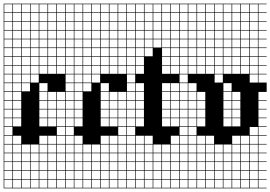

<svg xmlns="http://www.w3.org/2000/svg" viewBox="-20 -785 1469 1043"><path d="M0 238.1V-765.1H333.3V-761.9H288.9V-717.5H333.3V-714.3H288.9V-669.8H333.3V-666.7H288.9V-622.2H333.3V-619H288.9V-574.6H333.3V-571.4H288.9V-527H333.3V-523.8H288.9V-479.4H333.3V-476.2H288.9V-431.7H333.3V-428.6H288.9V-384.1H333.3V-285.7H288.9V-241.3H333.3V-238.1H288.9V-193.7H333.3V-190.5H288.9V-146H333.3V-142.9H288.9V-98.4H333.3V-95.2H288.9V-50.8H333.3V-47.6H288.9V-3.2H333.3V0H288.9V44.4H333.3V47.6H288.9V92.1H333.3V95.2H288.9V139.7H333.3V142.9H288.9V187.3H333.3V190.5H288.9V234.9H333.3V238.1ZM241.3 -717.5H285.7V-761.9H241.3ZM193.7 -717.5H238.1V-761.9H193.7ZM146 -717.5H190.5V-761.9H146ZM98.4 -717.5H142.9V-761.9H98.4ZM50.8 -717.5H95.2V-761.9H50.8ZM3.2 -717.5H47.6V-761.9H3.2ZM241.3 -669.8H285.7V-714.3H241.3ZM193.7 -669.8H238.1V-714.3H193.7ZM146 -669.8H190.5V-714.3H146ZM98.4 -669.8H142.9V-714.3H98.4ZM50.8 -669.8H95.2V-714.3H50.8ZM3.2 -669.8H47.6V-714.3H3.2ZM98.4 -622.2H142.9V-666.7H98.4ZM3.2 -622.2H47.6V-666.7H3.2ZM241.3 -622.2H285.7V-666.7H241.3ZM146 -622.2H190.5V-666.7H146ZM193.7 -622.2H238.1V-666.7H193.7ZM50.8 -622.2H95.2V-666.7H50.8ZM3.2 -574.6H47.6V-619H3.2ZM241.3 -574.6H285.7V-619H241.3ZM193.7 -574.6H238.1V-619H193.7ZM146 -574.6H190.5V-619H146ZM98.4 -574.6H142.9V-619H98.4ZM50.8 -574.6H95.2V-619H50.8ZM50.8 -527H95.2V-571.4H50.8ZM3.2 -527H47.6V-571.4H3.2ZM241.3 -527H285.7V-571.4H241.3ZM193.7 -527H238.1V-571.4H193.7ZM98.4 -527H142.9V-571.4H98.4ZM146 -527H190.5V-571.4H146ZM3.2 -479.4H47.6V-523.8H3.2ZM193.7 -479.4H238.1V-523.8H193.7ZM241.3 -479.4H285.7V-523.8H241.3ZM98.4 -479.4H142.9V-523.8H98.4ZM50.8 -479.4H95.2V-523.8H50.8ZM146 -479.4H190.5V-523.8H146ZM3.2 -431.7H47.6V-476.2H3.2ZM193.7 -431.7H238.1V-476.2H193.7ZM241.3 -431.7H285.7V-476.2H241.3ZM98.4 -431.7H142.9V-476.2H98.4ZM50.8 -431.7H95.2V-476.2H50.8ZM146 -431.7H190.5V-476.2H146ZM3.2 -384.1H47.6V-428.6H3.2ZM146 -384.1H190.5V-428.6H146ZM98.4 -384.1H142.9V-428.6H98.4ZM50.8 -384.1H95.2V-428.6H50.8ZM241.3 -384.1H285.7V-428.6H241.3ZM193.7 -384.1H238.1V-428.6H193.7ZM146 -336.5H190.5V-381H146ZM98.4 -336.5H142.9V-381H98.4ZM50.8 -336.5H95.2V-381H50.8ZM3.2 -336.5H47.6V-381H3.2ZM98.4 -288.9H142.9V-333.3H98.4ZM50.8 -288.9H95.2V-333.3H50.8ZM193.7 -288.9H238.1V-333.3H193.7ZM3.2 -288.9H47.6V-333.3H3.2ZM241.3 -241.3H285.7V-285.7H241.3ZM50.8 -241.3H95.2V-285.7H50.8ZM193.7 -241.3H238.1V-285.7H193.7ZM3.2 -241.3H47.6V-285.7H3.2ZM241.3 -193.7H285.7V-238.1H241.3ZM3.2 -193.7H47.6V-238.1H3.2ZM50.8 -193.7H95.2V-238.1H50.8ZM193.7 -193.7H238.1V-238.1H193.7ZM241.3 -146H285.7V-190.5H241.3ZM3.2 -146H47.6V-190.5H3.2ZM50.8 -146H95.2V-190.5H50.8ZM193.7 -146H238.1V-190.5H193.7ZM241.3 -98.4H285.7V-142.9H241.3ZM3.2 -98.4H47.6V-142.9H3.2ZM50.8 -98.4H95.2V-142.9H50.8ZM193.7 -98.4H238.1V-142.9H193.7ZM47.6 -95.2H3.2V-50.8H47.6ZM193.7 -3.2H238.1V-47.6H193.7ZM50.8 -3.2H95.2V-47.6H50.8ZM241.3 -3.2H285.7V-47.6H241.3ZM3.2 -3.2H47.6V-47.6H3.2ZM146 44.4H190.5V0H146ZM193.7 44.4H238.1V0H193.7ZM50.8 44.4H95.2V0H50.8ZM3.2 44.4H47.6V0H3.2ZM241.3 44.4H285.7V0H241.3ZM98.4 44.4H142.9V0H98.4ZM193.7 92.1H238.1V47.6H193.7ZM146 92.1H190.5V47.6H146ZM241.3 92.1H285.7V47.6H241.3ZM3.2 92.1H47.6V47.6H3.2ZM98.4 92.1H142.9V47.6H98.4ZM50.8 92.1H95.2V47.6H50.8ZM146 139.7H190.5V95.2H146ZM3.2 139.7H47.6V95.2H3.2ZM241.3 139.7H285.7V95.2H241.3ZM193.7 139.7H238.1V95.2H193.7ZM98.4 139.7H142.9V95.2H98.4ZM50.8 139.7H95.2V95.2H50.8ZM3.2 187.3H47.6V142.9H3.2ZM146 187.3H190.5V142.9H146ZM98.4 187.3H142.9V142.9H98.4ZM193.7 187.3H238.1V142.9H193.7ZM50.8 187.3H95.2V142.9H50.8ZM241.3 187.3H285.7V142.9H241.3ZM146 234.9H190.5V190.5H146ZM241.3 234.9H285.7V190.5H241.3ZM98.4 234.9H142.9V190.5H98.4ZM193.7 234.9H238.1V190.5H193.7ZM50.8 234.9H95.2V190.5H50.8ZM3.2 234.9H47.6V190.5H3.2Z M333.3 238.1V-765.1H666.7V-761.9H622.2V-717.5H666.7V-714.3H622.2V-669.8H666.7V-666.7H622.2V-622.2H666.7V-619H622.2V-574.6H666.7V-571.4H622.2V-527H666.7V-523.8H622.2V-479.4H666.7V-476.2H622.2V-431.7H666.7V-428.6H622.2V-384.1H666.7V-285.7H622.2V-241.3H666.7V-238.1H622.2V-193.7H666.7V-190.5H622.2V-146H666.7V-142.9H622.2V-98.4H666.7V-95.2H622.2V-50.8H666.7V-47.6H622.2V-3.2H666.7V0H622.2V44.4H666.7V47.6H622.2V92.1H666.7V95.2H622.2V139.7H666.7V142.9H622.2V187.3H666.7V190.5H622.2V234.9H666.7V238.1ZM574.6 -717.5H619V-761.9H574.6ZM527 -717.5H571.4V-761.9H527ZM479.4 -717.5H523.8V-761.9H479.4ZM431.7 -717.5H476.2V-761.9H431.7ZM384.1 -717.5H428.6V-761.9H384.1ZM336.5 -717.5H381V-761.9H336.5ZM574.6 -669.8H619V-714.3H574.6ZM527 -669.8H571.4V-714.3H527ZM479.4 -669.8H523.8V-714.3H479.4ZM431.7 -669.8H476.2V-714.3H431.7ZM384.1 -669.8H428.6V-714.3H384.1ZM336.5 -669.8H381V-714.3H336.5ZM431.7 -622.2H476.2V-666.7H431.7ZM336.5 -622.2H381V-666.7H336.5ZM574.6 -622.2H619V-666.7H574.6ZM479.4 -622.2H523.8V-666.7H479.4ZM527 -622.2H571.4V-666.7H527ZM384.1 -622.2H428.6V-666.7H384.1ZM336.5 -574.6H381V-619H336.5ZM574.6 -574.6H619V-619H574.6ZM527 -574.6H571.4V-619H527ZM479.4 -574.6H523.8V-619H479.4ZM431.7 -574.6H476.2V-619H431.7ZM384.1 -574.6H428.6V-619H384.1ZM384.1 -527H428.6V-571.4H384.1ZM336.5 -527H381V-571.4H336.5ZM574.6 -527H619V-571.4H574.6ZM527 -527H571.4V-571.4H527ZM431.7 -527H476.2V-571.4H431.7ZM479.4 -527H523.8V-571.4H479.4ZM336.5 -479.4H381V-523.8H336.5ZM527 -479.4H571.4V-523.8H527ZM574.6 -479.4H619V-523.8H574.6ZM431.7 -479.4H476.2V-523.8H431.7ZM384.1 -479.4H428.6V-523.8H384.1ZM479.4 -479.4H523.8V-523.8H479.4ZM336.5 -431.7H381V-476.2H336.5ZM527 -431.7H571.4V-476.2H527ZM574.6 -431.7H619V-476.2H574.6ZM431.7 -431.7H476.2V-476.2H431.7ZM384.1 -431.7H428.6V-476.2H384.1ZM479.4 -431.7H523.8V-476.2H479.4ZM336.5 -384.1H381V-428.6H336.5ZM479.4 -384.1H523.8V-428.6H479.4ZM431.7 -384.1H476.2V-428.6H431.7ZM384.1 -384.1H428.6V-428.6H384.1ZM574.6 -384.1H619V-428.6H574.6ZM527 -384.1H571.4V-428.6H527ZM479.4 -336.5H523.8V-381H479.4ZM431.7 -336.5H476.2V-381H431.7ZM384.1 -336.5H428.6V-381H384.1ZM336.5 -336.5H381V-381H336.5ZM431.7 -288.9H476.2V-333.3H431.7ZM384.1 -288.9H428.6V-333.3H384.1ZM527 -288.9H571.4V-333.3H527ZM336.5 -288.9H381V-333.3H336.5ZM574.6 -241.3H619V-285.7H574.6ZM384.1 -241.3H428.6V-285.7H384.1ZM527 -241.3H571.4V-285.7H527ZM336.5 -241.3H381V-285.7H336.5ZM574.6 -193.7H619V-238.1H574.6ZM336.5 -193.7H381V-238.1H336.5ZM384.1 -193.7H428.6V-238.1H384.1ZM527 -193.7H571.4V-238.1H527ZM574.6 -146H619V-190.5H574.6ZM336.5 -146H381V-190.5H336.5ZM384.1 -146H428.6V-190.5H384.1ZM527 -146H571.4V-190.5H527ZM574.6 -98.4H619V-142.9H574.6ZM336.5 -98.4H381V-142.9H336.5ZM384.1 -98.4H428.6V-142.9H384.1ZM527 -98.4H571.4V-142.9H527ZM381 -95.2H336.5V-50.8H381ZM527 -3.2H571.4V-47.6H527ZM384.1 -3.2H428.6V-47.6H384.1ZM574.6 -3.2H619V-47.6H574.6ZM336.5 -3.2H381V-47.6H336.5ZM479.4 44.4H523.8V0H479.4ZM527 44.4H571.4V0H527ZM384.1 44.4H428.6V0H384.1ZM336.5 44.4H381V0H336.5ZM574.6 44.4H619V0H574.6ZM431.7 44.4H476.2V0H431.7ZM527 92.1H571.4V47.6H527ZM479.4 92.1H523.8V47.6H479.4ZM574.6 92.1H619V47.6H574.6ZM336.5 92.1H381V47.6H336.5ZM431.7 92.1H476.2V47.6H431.7ZM384.1 92.1H428.6V47.6H384.1ZM479.4 139.7H523.8V95.2H479.4ZM336.5 139.7H381V95.2H336.5ZM574.6 139.7H619V95.2H574.6ZM527 139.7H571.4V95.2H527ZM431.7 139.7H476.2V95.2H431.7ZM384.1 139.7H428.6V95.2H384.1ZM336.5 187.3H381V142.9H336.5ZM479.4 187.3H523.8V142.9H479.4ZM431.7 187.3H476.2V142.9H431.7ZM527 187.3H571.4V142.9H527ZM384.1 187.3H428.6V142.9H384.1ZM574.6 187.3H619V142.9H574.6ZM479.4 234.9H523.8V190.5H479.4ZM574.6 234.9H619V190.5H574.6ZM431.7 234.9H476.2V190.5H431.7ZM527 234.9H571.4V190.5H527ZM384.1 234.9H428.6V190.5H384.1ZM336.5 234.9H381V190.5H336.5Z M666.7 238.1V-765.1H952.4V-761.9H907.9V-717.5H952.4V-714.3H907.9V-669.8H952.4V-666.7H907.9V-622.2H952.4V-619H907.9V-574.6H952.4V-571.4H907.9V-527H952.4V-523.8H907.9V-479.4H952.4V-476.2H907.9V-431.7H952.4V-428.6H907.9V-384.1H952.4V-333.3H907.9V-288.9H952.4V-285.7H907.9V-241.3H952.4V-238.1H907.9V-193.7H952.4V-190.5H907.9V-146H952.4V-142.9H907.9V-98.4H952.4V-47.6H907.9V-3.2H952.4V0H907.9V44.4H952.4V47.6H907.9V92.1H952.4V95.2H907.9V139.7H952.4V142.9H907.9V187.3H952.4V190.5H907.9V234.9H952.4V238.1ZM717.5 -717.5H761.9V-761.9H717.5ZM812.7 -717.5H857.1V-761.9H812.7ZM765.1 -717.5H809.5V-761.9H765.1ZM860.3 -717.5H904.8V-761.9H860.3ZM669.8 -717.5H714.3V-761.9H669.8ZM717.5 -669.8H761.9V-714.3H717.5ZM812.7 -669.8H857.1V-714.3H812.7ZM765.1 -669.8H809.5V-714.3H765.1ZM669.8 -669.8H714.3V-714.3H669.8ZM860.3 -669.8H904.8V-714.3H860.3ZM812.7 -622.2H857.1V-666.7H812.7ZM765.1 -622.2H809.5V-666.7H765.1ZM860.3 -622.2H904.8V-666.7H860.3ZM669.8 -622.2H714.3V-666.7H669.8ZM717.5 -622.2H761.9V-666.7H717.5ZM812.7 -574.6H857.1V-619H812.7ZM860.3 -574.6H904.8V-619H860.3ZM765.1 -574.6H809.5V-619H765.1ZM669.8 -574.6H714.3V-619H669.8ZM717.5 -574.6H761.9V-619H717.5ZM860.3 -527H904.8V-571.4H860.3ZM812.7 -527H857.1V-571.4H812.7ZM765.1 -527H809.5V-571.4H765.1ZM669.8 -527H714.3V-571.4H669.8ZM717.5 -527H761.9V-571.4H717.5ZM860.3 -479.4H904.8V-523.8H860.3ZM717.5 -479.4H761.9V-523.8H717.5ZM669.8 -479.4H714.3V-523.8H669.8ZM765.1 -479.4H809.5V-523.8H765.1ZM717.5 -431.7H761.9V-476.2H717.5ZM860.3 -431.7H904.8V-476.2H860.3ZM669.8 -431.7H714.3V-476.2H669.8ZM717.5 -384.1H761.9V-428.6H717.5ZM860.3 -384.1H904.8V-428.6H860.3ZM669.8 -384.1H714.3V-428.6H669.8ZM669.8 -336.5H714.3V-381H669.8ZM717.5 -288.9H761.9V-333.3H717.5ZM860.3 -288.9H904.8V-333.3H860.3ZM669.8 -288.9H714.3V-333.3H669.8ZM669.8 -241.3H714.3V-285.7H669.8ZM717.5 -241.3H761.9V-285.7H717.5ZM860.3 -241.3H904.8V-285.7H860.3ZM717.5 -193.7H761.9V-238.1H717.5ZM860.3 -193.7H904.8V-238.1H860.3ZM669.8 -193.7H714.3V-238.1H669.8ZM717.5 -146H761.9V-190.5H717.5ZM860.3 -146H904.8V-190.5H860.3ZM669.8 -146H714.3V-190.5H669.8ZM717.5 -98.4H761.9V-142.9H717.5ZM860.3 -98.4H904.8V-142.9H860.3ZM669.8 -98.4H714.3V-142.9H669.8ZM714.3 -95.2H669.8V-50.8H714.3ZM765.1 -3.2H809.5V-47.6H765.1ZM669.8 -3.2H714.3V-47.6H669.8ZM717.5 -3.2H761.9V-47.6H717.5ZM812.7 44.4H857.1V0H812.7ZM765.1 44.4H809.5V0H765.1ZM669.8 44.4H714.3V0H669.8ZM860.3 44.4H904.8V0H860.3ZM717.5 44.4H761.9V0H717.5ZM812.7 92.1H857.1V47.6H812.7ZM669.8 92.1H714.3V47.6H669.8ZM860.3 92.1H904.8V47.6H860.3ZM765.1 92.1H809.5V47.6H765.1ZM717.5 92.1H761.9V47.6H717.5ZM812.7 139.7H857.1V95.2H812.7ZM669.8 139.7H714.3V95.2H669.8ZM860.3 139.7H904.8V95.2H860.3ZM765.1 139.7H809.5V95.2H765.1ZM717.5 139.7H761.9V95.2H717.5ZM812.7 187.3H857.1V142.9H812.7ZM669.8 187.3H714.3V142.9H669.8ZM860.3 187.3H904.8V142.9H860.3ZM765.1 187.3H809.5V142.9H765.1ZM717.5 187.3H761.9V142.9H717.5ZM860.3 234.9H904.8V190.5H860.3ZM812.7 234.9H857.1V190.5H812.7ZM669.8 234.9H714.3V190.5H669.8ZM717.5 234.9H761.9V190.5H717.5ZM765.1 234.9H809.5V190.5H765.1Z M952.4 238.1V-765.1H1428.6V-761.9H1384.1V-717.5H1428.6V-714.3H1384.1V-669.8H1428.6V-666.7H1384.1V-622.2H1428.6V-619H1384.1V-574.6H1428.6V-571.4H1384.1V-527H1428.6V-523.8H1384.1V-479.4H1428.6V-476.2H1384.1V-431.7H1428.6V-428.6H1384.1V-384.1H1428.6V-381H1384.1V-336.5H1428.6V-285.7H1384.1V-241.3H1428.6V-238.1H1384.1V-193.7H1428.6V-190.5H1384.1V-146H1428.6V-142.9H1384.1V-98.4H1428.6V-95.2H1384.1V-50.8H1428.6V-47.6H1384.1V-3.2H1428.6V0H1384.1V44.4H1428.6V47.6H1384.1V92.1H1428.6V95.2H1384.1V139.7H1428.6V142.9H1384.1V187.3H1428.6V190.5H1384.1V234.9H1428.6V238.1ZM1336.5 -717.5H1381V-761.9H1336.5ZM1098.4 -717.5H1142.9V-761.9H1098.4ZM1050.8 -717.5H1095.2V-761.9H1050.8ZM1146 -717.5H1190.5V-761.9H1146ZM1003.2 -717.5H1047.6V-761.9H1003.2ZM1193.7 -717.5H1238.1V-761.9H1193.7ZM1241.3 -717.5H1285.7V-761.9H1241.3ZM955.6 -717.5H1000V-761.9H955.6ZM1288.9 -717.5H1333.3V-761.9H1288.9ZM1288.9 -669.8H1333.3V-714.3H1288.9ZM1193.7 -669.8H1238.1V-714.3H1193.7ZM1336.5 -669.8H1381V-714.3H1336.5ZM1050.8 -669.8H1095.2V-714.3H1050.8ZM1146 -669.8H1190.5V-714.3H1146ZM1003.2 -669.8H1047.6V-714.3H1003.2ZM1098.4 -669.8H1142.9V-714.3H1098.4ZM1241.3 -669.8H1285.7V-714.3H1241.3ZM955.6 -669.8H1000V-714.3H955.6ZM955.6 -622.2H1000V-666.7H955.6ZM1098.4 -622.2H1142.9V-666.7H1098.4ZM1241.3 -622.2H1285.7V-666.7H1241.3ZM1336.5 -622.2H1381V-666.7H1336.5ZM1050.8 -622.2H1095.2V-666.7H1050.8ZM1146 -622.2H1190.5V-666.7H1146ZM1003.2 -622.2H1047.6V-666.7H1003.2ZM1288.9 -622.2H1333.3V-666.7H1288.9ZM1193.7 -622.2H1238.1V-666.7H1193.7ZM955.6 -574.6H1000V-619H955.6ZM1098.4 -574.6H1142.9V-619H1098.4ZM1288.9 -574.6H1333.3V-619H1288.9ZM1241.3 -574.6H1285.7V-619H1241.3ZM1146 -574.6H1190.5V-619H1146ZM1050.8 -574.6H1095.2V-619H1050.8ZM1003.2 -574.6H1047.6V-619H1003.2ZM1336.5 -574.6H1381V-619H1336.5ZM1193.7 -574.6H1238.1V-619H1193.7ZM1098.4 -527H1142.9V-571.4H1098.4ZM1146 -527H1190.5V-571.4H1146ZM955.6 -527H1000V-571.4H955.6ZM1241.3 -527H1285.7V-571.4H1241.3ZM1288.9 -527H1333.3V-571.4H1288.9ZM1050.8 -527H1095.2V-571.4H1050.8ZM1003.2 -527H1047.6V-571.4H1003.2ZM1336.5 -527H1381V-571.4H1336.5ZM1193.7 -527H1238.1V-571.4H1193.7ZM1193.7 -479.4H1238.1V-523.8H1193.7ZM955.6 -479.4H1000V-523.8H955.6ZM1050.8 -479.4H1095.2V-523.8H1050.8ZM1336.5 -479.4H1381V-523.8H1336.5ZM1241.3 -479.4H1285.7V-523.8H1241.3ZM1146 -479.4H1190.5V-523.8H1146ZM1098.4 -479.4H1142.9V-523.8H1098.4ZM1288.9 -479.4H1333.3V-523.8H1288.9ZM1003.2 -479.4H1047.6V-523.8H1003.2ZM1193.7 -431.7H1238.1V-476.2H1193.7ZM955.6 -431.7H1000V-476.2H955.6ZM1050.8 -431.7H1095.2V-476.2H1050.8ZM1003.2 -431.7H1047.6V-476.2H1003.2ZM1241.3 -431.7H1285.7V-476.2H1241.3ZM1336.5 -431.7H1381V-476.2H1336.5ZM1146 -431.7H1190.5V-476.2H1146ZM1098.4 -431.7H1142.9V-476.2H1098.4ZM1288.9 -431.7H1333.3V-476.2H1288.9ZM1193.7 -384.1H1238.1V-428.6H1193.7ZM955.6 -384.1H1000V-428.6H955.6ZM1050.8 -384.1H1095.2V-428.6H1050.8ZM1003.2 -384.1H1047.6V-428.6H1003.2ZM1241.3 -384.1H1285.7V-428.6H1241.3ZM1146 -384.1H1190.5V-428.6H1146ZM1288.9 -384.1H1333.3V-428.6H1288.9ZM1098.4 -384.1H1142.9V-428.6H1098.4ZM1336.5 -384.1H1381V-428.6H1336.5ZM1000 -381H955.6V-336.5H1000ZM1146 -336.5H1190.5V-381H1146ZM1336.5 -336.5H1381V-381H1336.5ZM1003.2 -288.9H1047.6V-333.3H1003.2ZM955.6 -288.9H1000V-333.3H955.6ZM1193.7 -288.9H1238.1V-333.3H1193.7ZM1193.7 -241.3H1238.1V-285.7H1193.7ZM1003.2 -241.3H1047.6V-285.7H1003.2ZM1241.3 -241.3H1285.7V-285.7H1241.3ZM955.6 -241.3H1000V-285.7H955.6ZM1050.8 -241.3H1095.2V-285.7H1050.8ZM1241.3 -193.7H1285.7V-238.1H1241.3ZM1003.2 -193.7H1047.6V-238.1H1003.2ZM1050.8 -193.7H1095.2V-238.1H1050.8ZM955.6 -193.7H1000V-238.1H955.6ZM1193.7 -193.7H1238.1V-238.1H1193.7ZM1050.8 -146H1095.2V-190.5H1050.8ZM1003.2 -146H1047.6V-190.5H1003.2ZM955.6 -146H1000V-190.5H955.6ZM1241.3 -146H1285.7V-190.5H1241.3ZM1193.7 -146H1238.1V-190.5H1193.7ZM955.6 -98.4H1000V-142.9H955.6ZM1193.7 -98.4H1238.1V-142.9H1193.7ZM1241.3 -98.4H1285.7V-142.9H1241.3ZM1003.2 -98.4H1047.6V-142.9H1003.2ZM1050.8 -98.4H1095.2V-142.9H1050.8ZM1336.5 -50.8H1381V-95.2H1336.5ZM1003.2 -50.8H1047.6V-95.2H1003.2ZM955.6 -50.8H1000V-95.2H955.6ZM1050.8 -3.2H1095.2V-47.6H1050.8ZM1288.9 -3.2H1333.3V-47.6H1288.9ZM1098.4 -3.2H1142.9V-47.6H1098.4ZM1003.2 -3.2H1047.6V-47.6H1003.2ZM1241.3 -3.2H1285.7V-47.6H1241.3ZM1336.5 -3.2H1381V-47.6H1336.5ZM955.6 -3.2H1000V-47.6H955.6ZM1050.8 44.4H1095.2V0H1050.8ZM1146 44.4H1190.5V0H1146ZM1288.9 44.4H1333.3V0H1288.9ZM1003.2 44.4H1047.6V0H1003.2ZM1241.3 44.4H1285.7V0H1241.3ZM1193.7 44.4H1238.1V0H1193.7ZM1336.5 44.4H1381V0H1336.5ZM955.6 44.4H1000V0H955.6ZM1098.4 44.4H1142.9V0H1098.4ZM1146 92.1H1190.5V47.6H1146ZM1241.3 92.1H1285.7V47.6H1241.3ZM955.6 92.1H1000V47.6H955.6ZM1098.4 92.1H1142.9V47.6H1098.4ZM1336.5 92.1H1381V47.6H1336.5ZM1003.2 92.1H1047.6V47.6H1003.2ZM1193.7 92.1H1238.1V47.6H1193.7ZM1050.8 92.1H1095.2V47.6H1050.8ZM1288.9 92.1H1333.3V47.6H1288.9ZM1288.9 139.7H1333.3V95.2H1288.9ZM1003.2 139.7H1047.6V95.2H1003.2ZM1050.8 139.7H1095.2V95.2H1050.8ZM1193.7 139.7H1238.1V95.2H1193.7ZM1336.5 139.7H1381V95.2H1336.5ZM1098.4 139.7H1142.9V95.2H1098.4ZM1146 139.7H1190.5V95.2H1146ZM1241.3 139.7H1285.7V95.2H1241.3ZM955.6 139.7H1000V95.2H955.6ZM1050.8 187.3H1095.2V142.9H1050.8ZM1003.2 187.3H1047.6V142.9H1003.2ZM1288.9 187.3H1333.3V142.9H1288.9ZM1193.7 187.3H1238.1V142.9H1193.7ZM1336.5 187.3H1381V142.9H1336.5ZM1098.4 187.3H1142.9V142.9H1098.4ZM1241.3 187.3H1285.7V142.9H1241.3ZM1146 187.3H1190.5V142.9H1146ZM955.6 187.3H1000V142.9H955.6ZM1050.8 234.9H1095.2V190.5H1050.8ZM1003.2 234.9H1047.6V190.5H1003.2ZM1288.9 234.9H1333.3V190.5H1288.9ZM1336.5 234.9H1381V190.5H1336.5ZM1241.3 234.9H1285.7V190.5H1241.3ZM1193.7 234.9H1238.1V190.5H1193.7ZM1098.4 234.9H1142.9V190.5H1098.4ZM955.6 234.9H1000V190.5H955.6ZM1146 234.9H1190.5V190.5H1146Z"/></svg>

Font: Jacquard 12 Charted
Style: Regular
Weight: 400
Designer: Sarah Cadigan-Fried
Version: Version 1.000